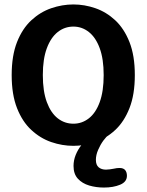

<svg xmlns="http://www.w3.org/2000/svg" viewBox="-20 -645 659 863"><path d="M310 10.5Q259.5 10.5 210.2 -6.5Q161 -23.5 120.8 -60.8Q80.5 -98 56.5 -159Q32.5 -220 32.5 -307.5Q32.5 -395 56.5 -455.8Q80.5 -516.5 120.8 -553.8Q161 -591 210.2 -608Q259.5 -625 310 -625Q360 -625 409 -608Q458 -591 498 -553.8Q538 -516.5 562 -455.8Q586 -395 586 -307.5Q586 -220 562 -159Q538 -98 498 -60.8Q458 -23.5 409 -6.5Q360 10.5 310 10.5ZM310 -89Q348.5 -89 379.5 -113.2Q410.5 -137.5 428.2 -186Q446 -234.5 446 -307.5Q446 -380 428.2 -428.2Q410.5 -476.5 379.5 -501Q348.5 -525.5 310 -525.5Q270.5 -525.5 239.5 -501Q208.5 -476.5 190.5 -428.2Q172.5 -380 172.5 -307.5Q172.5 -234.5 190.5 -186Q208.5 -137.5 239.5 -113.2Q270.5 -89 310 -89ZM447 198Q412 198 380.8 188.8Q349.5 179.5 330 158.2Q310.5 137 310.5 101Q310.5 75.5 320.2 51.5Q330 27.5 345.2 8.2Q360.5 -11 377 -23.2Q393.5 -35.5 408 -38H468.5Q458 -31.5 444.5 -13Q431 5.5 421 28.8Q411 52 411 73.5Q411 96.5 423.5 107Q436 117.5 456.5 117.5Q463 117.5 473.2 116.2Q483.5 115 490 113.5Q498 111.5 504.8 110.8Q511.5 110 517 110Q535 110 542.8 119.8Q550.5 129.5 550.5 145Q550.5 172.5 520 185.2Q489.5 198 447 198Z"/></svg>

Font: Sono Monospace SemiBold
Style: Regular
Weight: 600
Designer: Tyler Finck
Foundry: Tyler Finck
Version: Version 2.112